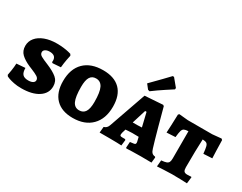

<svg xmlns="http://www.w3.org/2000/svg" viewBox="-88 -1268 2220 1762"><g transform="rotate(30 1021.5 -387.0)"><path d="M34 -23 25 -36Q28 -49 34.5 -90Q41 -131 42 -165L134 -172Q134 -125 152.5 -105Q171 -85 212 -85Q243 -85 260.5 -95.5Q278 -106 278 -124Q278 -145 256.5 -159Q235 -173 188 -192L159 -204Q99 -230 65 -262.5Q31 -295 31 -348Q31 -396 61.5 -433Q92 -470 147 -490.5Q202 -511 274 -511Q313 -511 347 -506.5Q381 -502 401 -497Q421 -492 426 -490L435 -475Q432 -464 424.5 -424Q417 -384 413 -340L329 -334L319 -340L320 -356Q320 -413 253 -413Q226 -413 208.5 -402Q191 -391 191 -373Q191 -350 215.5 -336Q240 -322 297 -299Q364 -271 402 -239.5Q440 -208 440 -152Q440 -78 373.5 -34.5Q307 9 192 9Q150 9 115 2Q80 -5 59.5 -12.5Q39 -20 34 -23Z M493 -241Q493 -370 564 -440.5Q635 -511 764 -511Q883 -511 945.5 -448.5Q1008 -386 1008 -265Q1008 -136 936 -63.5Q864 9 737 9Q620 9 556.5 -56Q493 -121 493 -241ZM839 -218Q839 -322 816.5 -367.5Q794 -413 745 -413Q703 -413 683 -380.5Q663 -348 663 -277Q663 -173 684.5 -127Q706 -81 754 -81Q797 -81 818 -114Q839 -147 839 -218Z M1300 -1 1304 -63Q1333 -66 1344 -68Q1355 -70 1358.5 -74.5Q1362 -79 1362 -89Q1362 -93 1361 -97.5Q1360 -102 1359 -106L1350 -144Q1328 -145 1282 -145Q1268 -145 1238 -143Q1220 -141 1212 -141L1200 -101Q1197 -88 1197 -82Q1197 -71 1202.5 -67.5Q1208 -64 1226 -64H1252L1259 -57L1252 4Q1240 3 1204 2Q1168 1 1126 1H1020L1026 -62Q1042 -66 1053 -76.5Q1064 -87 1071 -107L1208 -498L1398 -511L1409 -503Q1421 -456 1459.5 -315.5Q1498 -175 1517 -115Q1525 -88 1537 -76Q1549 -64 1571 -62L1576 -55L1570 2L1458 1Q1411 1 1365 2.5Q1319 4 1306 5ZM1284 -231Q1301 -231 1333 -233L1298 -379H1283L1237 -231ZM1209 -561 1172 -608Q1224 -660 1275.5 -713.5Q1327 -767 1342 -783H1356L1422 -703L1421 -688Q1404 -677 1345 -638.5Q1286 -600 1227 -556Z M1637 -60Q1673 -63 1690 -69.5Q1707 -76 1713.5 -89.5Q1720 -103 1720 -130V-417Q1690 -416 1675.5 -408.5Q1661 -401 1655 -380Q1649 -359 1644 -311L1552 -306Q1553 -324 1556 -385.5Q1559 -447 1560 -501L1570 -511L1664 -502H1923L2017 -511L2028 -501Q2029 -446 2031 -387Q2033 -328 2034 -311L1942 -306Q1937 -358 1931 -379.5Q1925 -401 1912.5 -408.5Q1900 -416 1871 -417Q1865 -303 1865 -119Q1865 -90 1874.5 -78Q1884 -66 1909 -66Q1924 -66 1935.5 -67Q1947 -68 1951 -68L1955 -64L1947 4Q1928 3 1880 1.5Q1832 0 1788 0Q1756 0 1702 3Q1648 6 1631 7Z"/></g></svg>

Font: Alegreya SC ExtraBold
Style: Regular
Weight: 800
Designer: Juan Pablo del Peral
Foundry: Huerta Tipografica
Version: Version 2.007; ttfautohint (v1.6)